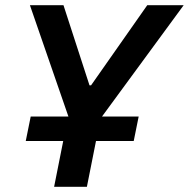

<svg xmlns="http://www.w3.org/2000/svg" viewBox="-20 -718 726 738"><path d="M223 -176H79L98 -270H243L95 -698H224L324 -390H330L546 -698H686L372 -270H513L494 -176H349L314 0H188Z"/></svg>

Font: IBM Plex Sans SmBld
Style: Italic
Weight: 600
Italic angle: -11°
Designer: Mike Abbink, Paul van der Laan, Pieter van Rosmalen
Foundry: Bold Monday
Version: Version 3.005